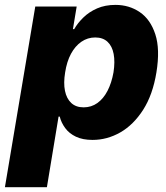

<svg xmlns="http://www.w3.org/2000/svg" viewBox="-59 -573 689 797"><path d="M-38.6 204.1 87.4 -545.9H259.3L243.7 -452.1H249Q263.2 -477.1 286.9 -500.2Q310.5 -523.4 344 -538.1Q377.4 -552.7 420.4 -552.7Q477.1 -552.7 521.2 -522.7Q565.4 -492.7 585.7 -430.7Q606 -368.7 590.3 -272.5Q575.2 -179.7 535.2 -117.2Q495.1 -54.7 440.4 -23.4Q385.7 7.8 325.2 7.8Q284.2 7.8 256.1 -5.6Q228 -19 211.7 -41.3Q195.3 -63.5 189 -88.9H184.1L135.7 204.1ZM288.1 -127.4Q320.3 -127.4 345.5 -145.5Q370.6 -163.6 387.5 -196.3Q404.3 -229 412.1 -272.5Q418.9 -316.4 412.8 -348.9Q406.7 -381.3 387.5 -399.4Q368.2 -417.5 336.4 -417.5Q304.7 -417.5 278.8 -399.7Q252.9 -381.8 235.6 -349.6Q218.3 -317.4 211.4 -272.5Q204.1 -228.5 210.7 -196Q217.3 -163.6 236.8 -145.5Q256.3 -127.4 288.1 -127.4Z"/></svg>

Font: Inter Tight ExtraBold
Style: Italic
Weight: 800
Italic angle: -9.39999°
Designer: Rasmus Andersson
Foundry: rsms
Version: Version 3.004